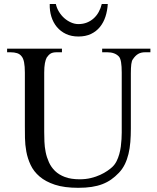

<svg xmlns="http://www.w3.org/2000/svg" viewBox="-20 -899 763 935"><path d="M687 -644.5Q666.5 -644.5 652.6 -636.2Q638.7 -627.9 627.4 -610.8Q621.6 -604 619.4 -586.9Q617.2 -569.8 617.2 -542V-272.5Q617.2 -238.3 614.7 -207.3Q612.3 -176.3 605.7 -149.2Q599.1 -122.1 587.9 -99.1Q576.7 -76.2 559.1 -57.6Q541 -38.6 521.5 -24.9Q502 -11.2 478.5 -2.2Q455.1 6.8 426.3 11.2Q397.5 15.6 360.8 15.6Q293 15.6 247.3 0.5Q201.7 -14.6 172.9 -39.3Q144 -64 129.2 -95.7Q114.3 -127.4 108.2 -160.9Q102.1 -194.3 101.6 -227.1Q101.1 -259.8 101.1 -285.6V-545.4Q101.1 -576.2 97.2 -595.9Q93.3 -615.7 84.5 -625.5Q76.7 -635.7 63.2 -640.1Q49.8 -644.5 29.8 -644.5H14.6V-662.1H281.7V-644.5H256.8Q236.8 -644.5 226.6 -638.2Q216.3 -631.8 207.5 -618.7Q202.1 -608.9 198.7 -591.1Q195.3 -573.2 195.3 -545.4V-256.3Q195.3 -234.9 196.3 -209.2Q197.3 -183.6 202.4 -158.2Q207.5 -132.8 218.3 -108.9Q229 -85 248 -66.4Q267.1 -47.9 296.4 -36.9Q325.7 -25.9 367.7 -25.9Q397.5 -25.9 422.6 -32Q447.8 -38.1 467.8 -47.4Q487.8 -56.6 502.7 -66.9Q517.6 -77.1 526.4 -85.4Q539.1 -97.2 547.4 -113.5Q555.7 -129.9 560.8 -148.2Q565.9 -166.5 568.4 -185.5Q570.8 -204.6 571.8 -221.9Q572.8 -239.3 572.8 -253.4V-545.4Q572.8 -576.2 569.6 -595.7Q566.4 -615.2 559.1 -623.5Q539.6 -644.5 502.4 -644.5H477.5V-662.1H712.4V-644.5ZM504.9 -879.4Q502.9 -847.2 493.7 -818.4Q484.4 -789.6 466.8 -767.8Q449.2 -746.1 423.1 -733.6Q397 -721.2 361.8 -721.2Q327.6 -721.2 301.3 -733.6Q274.9 -746.1 256.8 -767.8Q238.8 -789.6 230 -818.4Q221.2 -847.2 222.2 -879.4H252Q256.3 -859.4 267.3 -841.6Q278.3 -823.7 293.2 -810.5Q308.1 -797.4 325.9 -789.6Q343.8 -781.7 361.8 -781.7Q384.8 -781.7 403.6 -789.3Q422.4 -796.9 436.8 -810.1Q451.2 -823.2 460.9 -841.1Q470.7 -858.9 475.6 -879.4Z"/></svg>

Font: Doulos SIL Afr
Style: Regular
Weight: 400
Designer: Walt Agee, Victor Gaultney, Peter Martin, Debbi Hosken, Becca Hirsbrunner
Foundry: SIL International
Version: Version 5.000